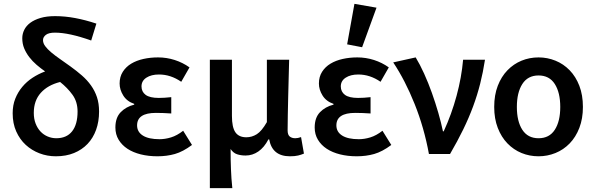

<svg xmlns="http://www.w3.org/2000/svg" viewBox="-20 -802 3097 1000"><path d="M271 12Q226 12 185.5 -3.5Q145 -19 114 -47.5Q83 -76 64.5 -117.5Q46 -159 46 -212Q46 -254 59.5 -288Q73 -322 96 -349.5Q119 -377 149.5 -397Q180 -417 215 -430Q192 -446 170.5 -464.5Q149 -483 132.5 -504.5Q116 -526 106 -550Q96 -574 96 -603Q96 -626 106.5 -647Q117 -668 138 -683.5Q159 -699 191 -708.5Q223 -718 267 -718Q318 -718 371.5 -708Q425 -698 482 -679L455 -591Q340 -632 266 -632Q234 -632 219 -620.5Q204 -609 204 -593Q204 -577 215.5 -561.5Q227 -546 246.5 -529.5Q266 -513 292 -495Q318 -477 347 -456Q379 -433 406.5 -409Q434 -385 454 -357Q474 -329 485 -296Q496 -263 496 -221Q496 -169 480.5 -126Q465 -83 436 -52.5Q407 -22 365.5 -5Q324 12 271 12ZM273 -82Q327 -82 355.5 -118Q384 -154 384 -221Q384 -272 357.5 -308.5Q331 -345 293 -375Q229 -359 192.5 -318.5Q156 -278 156 -214Q156 -183 165.5 -158.5Q175 -134 191 -117Q207 -100 228.5 -91Q250 -82 273 -82Z M800 12Q753 12 713 2Q673 -8 644 -27Q615 -46 598 -74Q581 -102 581 -138Q581 -189 608.5 -217.5Q636 -246 679 -257V-261Q641 -274 622 -304.5Q603 -335 603 -367Q603 -402 619.5 -428Q636 -454 663.5 -470.5Q691 -487 727 -495Q763 -503 803 -503Q848 -503 890 -489.5Q932 -476 967 -451L924 -376Q869 -414 808 -414Q768 -414 742.5 -397.5Q717 -381 717 -352Q717 -324 738.5 -308Q760 -292 807 -292Q822 -292 838 -293Q854 -294 872 -296V-211Q830 -214 792 -214Q694 -214 694 -149Q694 -115 724 -96Q754 -77 811 -77Q840 -77 871 -86.5Q902 -96 934 -121L980 -47Q933 -12 891 0Q849 12 800 12Z M1073 178V-491H1188V-198Q1188 -139 1206 -113Q1224 -87 1263 -87Q1292 -87 1317.5 -103Q1343 -119 1370 -166V-491H1486Q1485 -445 1483.5 -395.5Q1482 -346 1481 -298Q1480 -250 1479 -205Q1478 -160 1478 -123Q1478 -100 1489 -91Q1500 -82 1518 -82Q1524 -82 1532 -83.5Q1540 -85 1548 -88L1563 -2Q1549 4 1532.5 8Q1516 12 1490 12Q1398 12 1382 -76H1378Q1356 -34 1325.5 -13Q1295 8 1259 8Q1235 8 1215 1.5Q1195 -5 1181 -26Q1181 6 1181.5 31.5Q1182 57 1183 80.5Q1184 104 1185.5 127.5Q1187 151 1190 178Z M1838 12Q1791 12 1751 2Q1711 -8 1682 -27Q1653 -46 1636 -74Q1619 -102 1619 -138Q1619 -189 1646.5 -217.5Q1674 -246 1717 -257V-261Q1679 -274 1660 -304.5Q1641 -335 1641 -367Q1641 -402 1657.5 -428Q1674 -454 1701.5 -470.5Q1729 -487 1765 -495Q1801 -503 1841 -503Q1886 -503 1928 -489.5Q1970 -476 2005 -451L1962 -376Q1907 -414 1846 -414Q1806 -414 1780.5 -397.5Q1755 -381 1755 -352Q1755 -324 1776.5 -308Q1798 -292 1845 -292Q1860 -292 1876 -293Q1892 -294 1910 -296V-211Q1868 -214 1830 -214Q1732 -214 1732 -149Q1732 -115 1762 -96Q1792 -77 1849 -77Q1878 -77 1909 -86.5Q1940 -96 1972 -121L2018 -47Q1971 -12 1929 0Q1887 12 1838 12ZM1788 -571 1826 -782 1941 -762 1866 -556Z M2214 0Q2189 -137 2139.5 -260.5Q2090 -384 2028 -477L2145 -503Q2167 -467 2189 -418.5Q2211 -370 2229.5 -318Q2248 -266 2263 -214Q2278 -162 2287 -118H2291Q2332 -207 2358 -303Q2384 -399 2392 -491H2506Q2496 -426 2481 -366.5Q2466 -307 2444 -247.5Q2422 -188 2392.5 -127.5Q2363 -67 2324 0Z M2785 12Q2738 12 2696.5 -5Q2655 -22 2623 -55Q2591 -88 2572.5 -136Q2554 -184 2554 -245Q2554 -307 2572.5 -355Q2591 -403 2623 -436Q2655 -469 2696.5 -486Q2738 -503 2785 -503Q2831 -503 2873 -486Q2915 -469 2947 -436Q2979 -403 2997.5 -355Q3016 -307 3016 -245Q3016 -184 2997.5 -136Q2979 -88 2947 -55Q2915 -22 2873 -5Q2831 12 2785 12ZM2785 -82Q2841 -82 2869.5 -126Q2898 -170 2898 -245Q2898 -320 2869.5 -364.5Q2841 -409 2785 -409Q2729 -409 2700.5 -364.5Q2672 -320 2672 -245Q2672 -170 2700.5 -126Q2729 -82 2785 -82Z"/></svg>

Font: TT Toshiba Sans Medium
Style: Regular
Weight: 500
Designer: Paul D. Hunt
Foundry: Toshiba Corporation
Version: Version 2.020;PS 2.000;hotconv 1.0.86;makeotf.lib2.5.63406